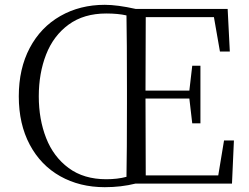

<svg xmlns="http://www.w3.org/2000/svg" viewBox="-20 -762 1035 797"><path d="M421 -18Q468 -18 505 -28Q507 -129 507 -335V-390Q507 -596 505 -698Q470 -706 421 -706Q328 -706 265 -660Q202 -614 171.5 -536Q141 -458 141 -362Q141 -267 171.5 -189Q202 -111 265 -64.5Q328 -18 421 -18ZM943 0H543Q483 15 415 15Q311 15 230 -30.5Q149 -76 103.5 -161.5Q58 -247 58 -362Q58 -477 103.5 -563Q149 -649 230.5 -695.5Q312 -742 415 -742Q467 -742 543 -725H925L934 -548H893L868 -691H585L584 -386H766L778 -489H812V-250H778L766 -353H584L585 -34H886L910 -179H951Z"/></svg>

Font: GL-CurulMinamoto Light
Style: Regular
Weight: 300
Designer: Eunice (kana); Ryoko NISHIZUKA 西塚涼子 (ideographs); Frank Grießhammer (Latin, Greek & Cyrillic); Wenlong ZHANG
Foundry: Gutenberg Labo; Adobe
Version: Version 1.002